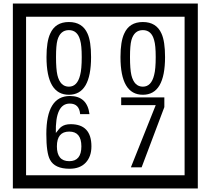

<svg xmlns="http://www.w3.org/2000/svg" viewBox="-20 -980 1195 1090"><path d="M1103 90H53V-960H1103ZM1028 15V-885H128V15ZM497 -656Q497 -442 371 -442Q244 -442 244 -656Q244 -744 265 -789Q294 -855 371 -855Q448 -855 477 -789Q497 -745 497 -656ZM444 -656Q444 -723 435 -752Q420 -809 371 -809Q322 -809 306 -752Q298 -723 298 -656Q298 -587 306 -553Q322 -488 371 -488Q419 -488 435 -554Q444 -587 444 -656ZM917 -656Q917 -442 791 -442Q664 -442 664 -656Q664 -744 685 -789Q714 -855 791 -855Q868 -855 897 -789Q917 -745 917 -656ZM864 -656Q864 -723 855 -752Q840 -809 791 -809Q742 -809 726 -752Q718 -723 718 -656Q718 -587 726 -553Q742 -488 791 -488Q839 -488 855 -554Q864 -587 864 -656ZM499 -149Q499 -91 466.5 -56.5Q434 -22 375 -22Q291 -22 264 -73Q243 -111 243 -219Q243 -435 377 -435Q475 -435 488 -332H435Q430 -392 376 -392Q293 -392 297 -225Q318 -253 328 -260Q348 -275 381 -275Q499 -275 499 -149ZM442 -149Q442 -233 373 -233Q303 -233 303 -149Q303 -65 373 -65Q442 -65 442 -149ZM913 -372 784 -30H723L864 -383H668V-427H913Z"/></svg>

Font: Unicode BMP Fallback SIL
Style: Regular
Weight: 400
Foundry: NRSI, SIL International
Version: Version 5.1 Based on Unicode 5.1